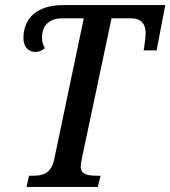

<svg xmlns="http://www.w3.org/2000/svg" viewBox="-20 -734 669 754"><path d="M84 0H364L375 -44H359C322 -44 297 -50 297 -81C297 -88 300 -102 302 -114L418 -662H495C537 -662 552 -637 552 -603C552 -592 547 -550 544 -536H595L629 -714H228C129 -714 72 -666 72 -584C72 -551 91 -530 119 -530C133 -530 145 -535 156 -545C150 -556 145 -568 145 -586C145 -636 175 -662 225 -662H309L193 -109C181 -51 147 -44 110 -44H94Z"/></svg>

Font: Noto Serif Condensed Medium
Style: Italic
Weight: 500
Width: 3
Italic angle: -12°
Designer: Monotype Design Team
Foundry: Monotype Imaging Inc.
Version: Version 2.013